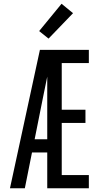

<svg xmlns="http://www.w3.org/2000/svg" viewBox="-20 -1000 540 1020"><path d="M33 0 192 -735H259Q247 -674 235 -612.5Q223 -551 210 -490L164 -260H231V-190H150L112 0ZM231 0V-735H452V-665H308V-417H434V-347H308V-70H452V0ZM238 -795 188 -835 307 -980 368 -930Z"/></svg>

Font: Iosevka Fuck
Style: Regular
Weight: 400
Monospace: yes
Designer: Belleve Invis
Foundry: Belleve Invis
Version: Version 28.0.7; ttfautohint (v1.8.3)